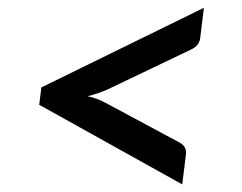

<svg xmlns="http://www.w3.org/2000/svg" viewBox="-20 -583 620 492"><path d="M502.5 -563 493 -485.5Q492 -476.5 486.5 -469Q481 -461.5 469.5 -456L255 -353.5Q232.5 -343.5 204.5 -336.5Q230.5 -330.5 250.5 -319.5L440.5 -217.5Q459 -207 456.5 -187.5L447 -110.5L80.5 -314.5L84.5 -347.5L86 -359Z"/></svg>

Font: Lato 2
Style: Italic
Weight: 600
Italic angle: -7°
Designer: Lukasz Dziedzic with Adam Twardoch and Botio Nikoltchev
Foundry: tyPoland Lukasz Dziedzic
Version: Version 2.015; 2015-08-06; http://www.latofonts.com/